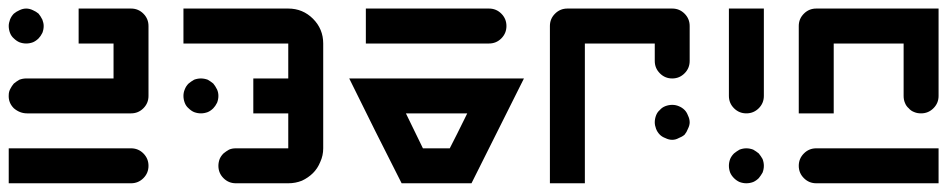

<svg xmlns="http://www.w3.org/2000/svg" viewBox="-20 -420 2171 440"><path d="M0 0Q0 -26.4 0 -80.1Q93.8 -80.1 280.3 -80.1Q296.9 -80.1 308.6 -68.4Q320.3 -56.6 320.3 -40Q320.3 -23.4 308.6 -11.7Q296.9 0 280.3 0Q210 0 139.6 0Q70.3 0 0 0ZM320.3 -200.2Q320.3 -183.6 308.6 -171.9Q296.9 -160.2 280.3 -160.2Q201.2 -160.2 42 -160.2Q25.4 -160.2 11.7 -171.9Q-1 -184.6 0 -202.1Q0 -210 3.9 -216.8Q6.8 -222.7 11.7 -228.5Q17.6 -233.4 24.4 -237.3Q32.2 -240.2 40 -240.2Q106.4 -240.2 240.2 -240.2Q240.2 -266.6 240.2 -320.3Q212.9 -320.3 160.2 -320.3Q160.2 -346.7 160.2 -400.4Q200.2 -400.4 280.3 -400.4Q296.9 -400.4 308.6 -388.7Q320.3 -377 320.3 -360.4Q320.3 -320.3 320.3 -280.3Q320.3 -240.2 320.3 -200.2ZM68.4 -332Q62.5 -326.2 55.7 -323.2Q47.9 -320.3 40 -320.3Q32.2 -320.3 24.4 -323.2Q17.6 -326.2 11.7 -332Q5.9 -336.9 2.9 -344.7Q0 -352.5 0 -360.4Q0 -367.2 2.9 -375Q5.9 -382.8 11.7 -388.7Q17.6 -393.6 24.4 -396.5Q32.2 -400.4 40 -400.4Q47.9 -400.4 55.7 -396.5Q62.5 -393.6 68.4 -388.7Q73.2 -382.8 77.1 -375Q80.1 -367.2 80.1 -360.4Q80.1 -352.5 77.1 -344.7Q73.2 -336.9 68.4 -332Z M468.8 -171.9Q462.9 -166 456.1 -163.1Q448.2 -160.2 440.4 -160.2Q432.6 -160.2 424.8 -163.1Q418 -166 412.1 -171.9Q406.2 -176.8 403.3 -184.6Q400.4 -192.4 400.4 -200.2Q400.4 -208 403.3 -214.8Q406.2 -222.7 412.1 -228.5Q418 -233.4 424.8 -237.3Q432.6 -240.2 440.4 -240.2Q448.2 -240.2 456.1 -237.3Q462.9 -233.4 468.8 -228.5Q473.6 -222.7 477.5 -214.8Q480.5 -208 480.5 -200.2Q480.5 -192.4 477.5 -184.6Q473.6 -176.8 468.8 -171.9ZM720.7 -80.1Q720.7 -63.5 713.9 -48.8Q708 -34.2 697.3 -23.4Q686.5 -12.7 671.9 -5.9Q657.2 0 640.6 0Q600.6 0 520.5 0Q503.9 0 492.2 -11.7Q480.5 -23.4 480.5 -40Q480.5 -47.9 483.4 -55.7Q486.3 -62.5 492.2 -68.4Q498 -73.2 504.9 -77.1Q511.7 -80.1 520.5 -80.1Q560.5 -80.1 640.6 -80.1Q640.6 -106.4 640.6 -160.2Q613.3 -160.2 560.5 -160.2Q560.5 -186.5 560.5 -240.2Q586.9 -240.2 640.6 -240.2Q640.6 -266.6 640.6 -320.3Q560.5 -320.3 400.4 -320.3Q400.4 -346.7 400.4 -400.4Q480.5 -400.4 640.6 -400.4Q673.8 -400.4 697.3 -377Q720.7 -353.5 720.7 -320.3Q720.7 -259.8 720.7 -200.2Q720.7 -139.6 720.7 -80.1Z M780.3 -240.2Q914.1 -240.2 1180.7 -240.2Q1140.6 -160.2 1060.5 0Q1006.8 0 900.4 0Q870.1 -59.6 839.8 -120.1Q810.5 -179.7 780.3 -240.2ZM1010.7 -80.1Q1024.4 -106.4 1050.8 -160.2Q1003.9 -160.2 910.2 -160.2Q922.9 -133.8 949.2 -80.1Q964.8 -80.1 980.5 -80.1Q995.1 -80.1 1010.7 -80.1ZM1100.6 -400.4Q1117.2 -400.4 1128.9 -388.7Q1140.6 -377 1140.6 -360.4Q1140.6 -343.8 1128.9 -332Q1117.2 -320.3 1100.6 -320.3Q1005.9 -320.3 818.4 -320.3Q818.4 -346.7 818.4 -400.4Q888.7 -400.4 959 -400.4Q1029.3 -400.4 1100.6 -400.4Z M1560.5 -280.3Q1560.5 -263.7 1548.8 -252Q1537.1 -240.2 1520.5 -240.2Q1503.9 -240.2 1492.2 -252Q1480.5 -263.7 1480.5 -280.3Q1480.5 -293 1480.5 -320.3Q1426.8 -320.3 1320.3 -320.3Q1320.3 -212.9 1320.3 0Q1293.9 0 1240.2 0Q1240.2 -120.1 1240.2 -360.4Q1240.2 -377 1252 -388.7Q1263.7 -400.4 1280.3 -400.4Q1360.4 -400.4 1520.5 -400.4Q1537.1 -400.4 1548.8 -388.7Q1560.5 -377 1560.5 -360.4Q1560.5 -339.8 1560.5 -320.3Q1560.5 -299.8 1560.5 -280.3ZM1548.8 -111.3Q1543 -106.4 1535.2 -103.5Q1528.3 -99.6 1520.5 -99.6Q1512.7 -99.6 1504.9 -103.5Q1497.1 -106.4 1492.2 -111.3Q1486.3 -117.2 1483.4 -125Q1480.5 -132.8 1480.5 -139.6Q1480.5 -147.5 1483.4 -155.3Q1486.3 -163.1 1492.2 -168Q1497.1 -173.8 1504.9 -176.8Q1512.7 -179.7 1520.5 -179.7Q1528.3 -179.7 1535.2 -176.8Q1543 -173.8 1548.8 -168Q1553.7 -163.1 1556.6 -155.3Q1560.5 -147.5 1560.5 -139.6Q1560.5 -132.8 1556.6 -125Q1553.7 -117.2 1548.8 -111.3Z M1730.5 -400.4Q1730.5 -333 1730.5 -200.2Q1730.5 -183.6 1718.8 -171.9Q1707 -160.2 1690.4 -160.2Q1673.8 -160.2 1662.1 -171.9Q1650.4 -183.6 1650.4 -200.2Q1650.4 -266.6 1650.4 -400.4Q1669.9 -400.4 1690.4 -400.4Q1710 -400.4 1730.5 -400.4ZM1718.8 -11.7Q1712.9 -5.9 1706.1 -2.9Q1698.2 0 1690.4 0Q1682.6 0 1674.8 -2.9Q1668 -5.9 1662.1 -11.7Q1656.2 -17.6 1653.3 -24.4Q1650.4 -32.2 1650.4 -40Q1650.4 -47.9 1653.3 -55.7Q1656.2 -62.5 1662.1 -68.4Q1668 -73.2 1674.8 -77.1Q1682.6 -80.1 1690.4 -80.1Q1698.2 -80.1 1706.1 -77.1Q1712.9 -73.2 1718.8 -68.4Q1723.6 -62.5 1727.5 -55.7Q1730.5 -47.9 1730.5 -40Q1730.5 -32.2 1727.5 -24.4Q1723.6 -17.6 1718.8 -11.7Z M1850.6 0Q1834 0 1822.3 -11.7Q1810.5 -23.4 1810.5 -40Q1810.5 -56.6 1822.3 -68.4Q1834 -80.1 1850.6 -80.1Q1944.3 -80.1 2130.9 -80.1Q2130.9 -53.7 2130.9 0Q2060.5 0 1990.2 0Q1920.9 0 1850.6 0ZM2130.9 -200.2Q2130.9 -183.6 2119.1 -171.9Q2107.4 -160.2 2090.8 -160.2Q2082 -160.2 2075.2 -163.1Q2067.4 -166 2062.5 -171.9Q2056.6 -176.8 2053.7 -184.6Q2050.8 -191.4 2050.8 -200.2Q2050.8 -240.2 2050.8 -320.3Q1997.1 -320.3 1890.6 -320.3Q1890.6 -266.6 1890.6 -160.2Q1864.3 -160.2 1810.5 -160.2Q1810.5 -226.6 1810.5 -360.4Q1810.5 -377 1822.3 -388.7Q1834 -400.4 1850.6 -400.4Q1944.3 -400.4 2130.9 -400.4Q2130.9 -349.6 2130.9 -299.8Q2130.9 -250 2130.9 -200.2Z"/></svg>

Font: Stray Robotalk
Style: Regular
Weight: 400
Designer: Faina Iasen
Version: Version 1.0